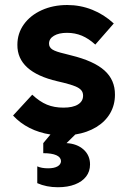

<svg xmlns="http://www.w3.org/2000/svg" viewBox="-20 -538 522 782"><path d="M131.8 208V139.6Q149.4 147.5 175.8 147.5Q200.7 147.5 214.4 139.6Q228 131.8 228.5 118.2Q228 102.5 209.5 94.2Q190.9 85.9 156.2 85.9V44.9L185.5 9.8Q139.6 2.9 100.6 -16.8Q61.5 -36.6 33.2 -67.4L111.3 -152.3Q141.6 -124 171.1 -111.8Q200.7 -99.6 238.3 -99.6Q276.9 -99.6 297.6 -112.5Q318.4 -125.5 318.4 -148.4Q318.4 -161.6 311 -170.4Q303.7 -179.2 286.9 -186.3Q270 -193.4 238.3 -201.2L213.9 -207Q49.8 -245.1 50.8 -355.5Q50.8 -401.9 77.1 -438.7Q103.5 -475.6 149.9 -496.6Q196.3 -517.6 253.9 -517.6Q307.1 -517.6 355.5 -498.3Q403.8 -479 443.4 -442.4L368.2 -356.4Q341.3 -380.9 313.5 -392.6Q285.6 -404.3 252.9 -404.3Q219.7 -404.3 199.7 -392.3Q179.7 -380.4 179.7 -360.4Q179.7 -345.2 193.4 -336.4Q207 -327.6 243.2 -319.3L269.5 -312.5Q361.8 -290 405.3 -251.2Q448.7 -212.4 448.2 -152.3Q448.2 -110.4 428.5 -76.4Q408.7 -42.5 372.1 -20.3Q335.4 2 286.6 9.8L251 44.9Q293.9 47.4 320.3 71Q346.7 94.7 346.7 131.8Q346.7 160.2 330.8 180.9Q314.9 201.7 285.4 213.1Q255.9 224.6 215.8 224.6Q169.4 224.6 131.8 208Z"/></svg>

Font: Wanted Sans
Style: Bold
Weight: 700
Designer: Original Design by Kil Hyung-jin and Kang Hanbin, Wanted Lab, Inc; Hangeul from Source Han Sans by Jang Soo-young and Ka
Foundry: Wanted Lab, Inc.
Version: Version 1.000